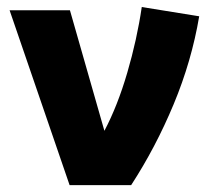

<svg xmlns="http://www.w3.org/2000/svg" viewBox="-20 -540 626 560"><path d="M183 0 8 -510H184L284.5 -158.5Q323 -231.5 351.2 -328Q379.5 -424.5 393.5 -519.5L561 -492.5Q539 -362 486.5 -236Q434 -110 362.5 0Z"/></svg>

Font: Geologica
Style: Bold
Weight: 700
Designer: Sindre Bremnes, Frode Helland
Foundry: Monokrom Skriftforlag AS
Version: Version 1.010; ttfautohint (v1.8.4.7-5d5b);gftools[0.9.28]